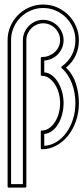

<svg xmlns="http://www.w3.org/2000/svg" viewBox="-20 -661 375 864"><path d="M19 183.1Q14.2 183.1 14.2 178.2V-480.5Q14.2 -513.7 26.9 -542.7Q39.6 -571.8 61.3 -593.5Q83 -615.2 112.1 -627.9Q141.1 -640.6 174.3 -640.6Q208 -640.6 237.3 -627.7Q266.6 -614.7 288.3 -592.8Q310.1 -570.8 322.5 -541.7Q335 -512.7 335 -480.5Q335 -443.8 321 -412.6Q307.1 -381.3 277.3 -356.9Q308.1 -326.7 321.5 -284.9Q335 -243.2 335 -196.8Q335 -153.8 321.8 -116Q308.6 -78.1 285.9 -50Q263.2 -22 232.9 -5.6Q202.6 10.7 168.5 10.7Q163.6 10.7 163.6 5.9V-68.8Q163.6 -73.7 168.5 -73.7Q185.5 -73.7 200.4 -83.7Q215.3 -93.8 226.6 -110.8Q237.8 -127.9 244.1 -150.1Q250.5 -172.4 250.5 -196.8Q250.5 -220.7 244.1 -242.9Q237.8 -265.1 226.6 -282.2Q215.3 -299.3 200.4 -309.6Q185.5 -319.8 168.5 -319.8Q163.6 -319.8 163.6 -324.7V-399.4Q163.6 -404.3 168.5 -404.3Q185.5 -404.3 200.4 -410.4Q215.3 -416.5 226.6 -426.8Q237.8 -437 244.1 -450.9Q250.5 -464.8 250.5 -480.5Q250.5 -496.1 244.4 -509.8Q238.3 -523.4 228 -533.7Q217.8 -543.9 203.9 -550Q189.9 -556.2 174.3 -556.2Q158.7 -556.2 145 -550Q131.3 -543.9 121.1 -533.7Q110.8 -523.4 104.7 -509.8Q98.6 -496.1 98.6 -480.5V178.2Q98.6 183.1 93.8 183.1ZM83 167.5V-480.5Q83 -499 90.3 -515.6Q97.7 -532.2 110.1 -544.7Q122.6 -557.1 139.2 -564.5Q155.8 -571.8 174.3 -571.8Q192.9 -571.8 209.7 -564.5Q226.6 -557.1 239 -544.7Q251.5 -532.2 258.8 -515.6Q266.1 -499 266.1 -480.5Q266.1 -461.9 259.3 -445.6Q252.4 -429.2 240.7 -417Q229 -404.8 213.1 -397.2Q197.3 -389.6 179.2 -388.7V-335.4Q197.8 -334 213.6 -322Q229.5 -310.1 241.2 -290.8Q252.9 -271.5 259.5 -247.1Q266.1 -222.7 266.1 -196.8Q266.1 -170.4 259.5 -145.8Q252.9 -121.1 241.2 -102.1Q229.5 -83 213.6 -71.3Q197.8 -59.6 179.2 -58.1V-4.9Q208 -6.3 233.6 -22Q259.3 -37.6 278.3 -63.7Q297.4 -89.8 308.3 -124Q319.3 -158.2 319.3 -196.8Q319.3 -219.7 315.4 -241.9Q311.5 -264.2 304 -284.7Q296.4 -305.2 284.7 -323Q272.9 -340.8 257.3 -354.5Q255.4 -356 255.6 -358.2Q255.9 -360.4 257.8 -361.8Q288.6 -384.3 304 -414.6Q319.3 -444.8 319.3 -480.5Q319.3 -509.8 308.1 -535.9Q296.9 -562 277.1 -581.8Q257.3 -601.6 231 -613.3Q204.6 -625 174.3 -625Q144.5 -625 118.2 -613.5Q91.8 -602.1 72.3 -582.5Q52.7 -563 41.3 -536.6Q29.8 -510.3 29.8 -480.5V167.5Z"/></svg>

Font: Fibel Sued Kontur LRS
Style: Regular
Weight: 400
Designer: Peter Wiegel
Foundry: Peter Wiegel
Version: Version 000.000